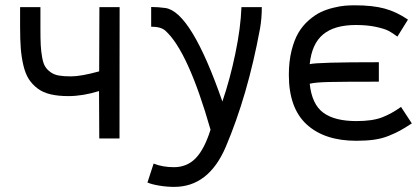

<svg xmlns="http://www.w3.org/2000/svg" viewBox="-20 -525 1593 728"><path d="M433.6 -498Q433.6 -392.6 433.3 -249Q433.1 -105.5 433.1 0H356.4L355.5 -179.7Q293.9 -160.6 239.3 -160.6Q200.2 -160.6 171.4 -167.5Q142.6 -174.3 122.3 -189.7Q102.1 -205.1 89.1 -225.3Q76.2 -245.6 68.8 -276.6Q61.5 -307.6 58.8 -341.3Q56.2 -375 56.2 -421.4V-498H133.3V-415.5Q133.3 -377 134.5 -353.5Q135.7 -330.1 139.9 -307.1Q144 -284.2 151.4 -272.5Q158.7 -260.7 171.9 -251.2Q185.1 -241.7 203.6 -238.5Q222.2 -235.4 249 -235.4Q287.1 -235.4 356 -254.4L356.9 -498Z M562.5 95.2Q596.2 108.9 639.2 108.9Q689 108.9 721.9 75Q754.9 41 778.3 -33.2Q692.9 -331.5 606.9 -408.7Q590.3 -423.8 553.2 -423.8V-498.5Q580.1 -498.5 607.4 -494.6Q705.1 -480 823.2 -140.1Q852.1 -224.6 872.3 -321.8Q892.6 -418.9 895.5 -498H972.7Q972.7 -454.6 965.8 -416Q919.4 -164.1 835.9 32.2Q771 183.6 640.6 183.6Q611.8 183.6 583 178.7Q554.2 173.8 539.1 167Z M1500.5 -119.6 1541.5 -57.1Q1513.7 -39.1 1496.8 -29.8Q1480 -20.5 1454.1 -10Q1428.2 0.5 1398.7 4.6Q1369.1 8.8 1331.1 8.8Q1210.4 8.8 1142.8 -53.2Q1075.2 -115.2 1075.2 -241.2Q1075.2 -292 1085.4 -333Q1095.7 -374 1111.6 -400.9Q1127.4 -427.7 1150.6 -448Q1173.8 -468.3 1195.8 -478.8Q1217.8 -489.3 1243.9 -495.6Q1270 -502 1288.1 -503.4Q1306.2 -504.9 1325.2 -504.9Q1392.6 -504.9 1437.7 -492.7Q1482.9 -480.5 1526.9 -450.7L1486.8 -386.2Q1467.8 -400.4 1452.9 -408.2Q1438 -416 1405.5 -423.1Q1373 -430.2 1329.1 -430.2Q1248 -430.2 1205.1 -394.5Q1162.1 -358.9 1154.3 -281.7Q1180.7 -289.1 1416.5 -289.1V-215.3Q1281.2 -215.3 1228.3 -214.1Q1175.3 -212.9 1154.3 -207.5Q1162.6 -129.4 1205.8 -97.7Q1249 -65.9 1331.1 -65.9Q1391.6 -65.9 1427.7 -79.6Q1463.9 -93.3 1500.5 -119.6Z"/></svg>

Font: Fantasque Sans Mono
Style: Regular
Weight: 400
Monospace: yes
Designer: Jany Belluz
Version: Version 1.8.0 ; ttfautohint (v1.8.2)